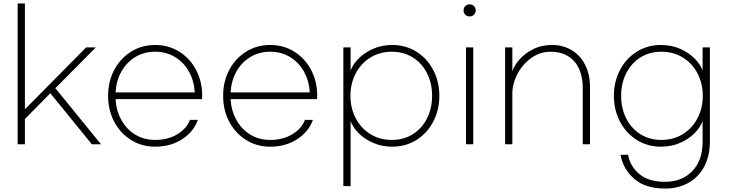

<svg xmlns="http://www.w3.org/2000/svg" viewBox="-20 -757 4216 1110"><path d="M271 -218 124 -69V77H82V-737H124V-125L478 -483H534L300 -247L564 77H511Z M605 -203Q605 -286 640.5 -353Q676 -420 738 -458.5Q800 -497 877 -497Q954 -497 1016 -458.5Q1078 -420 1113.5 -353Q1149 -286 1149 -203Q1149 -189 1148 -184H648Q652 -117 682 -63Q712 -9 762.5 21.5Q813 52 877 52Q950 52 1004.5 19.5Q1059 -13 1078 -64H1124Q1100 4 1033.5 47.5Q967 91 877 91Q800 91 738 52.5Q676 14 640.5 -53Q605 -120 605 -203ZM1106 -223Q1102 -290 1072 -343.5Q1042 -397 991.5 -427.5Q941 -458 877 -458Q813 -458 762.5 -427.5Q712 -397 682 -343.5Q652 -290 648 -223Z M1270 -203Q1270 -286 1305.5 -353Q1341 -420 1403 -458.5Q1465 -497 1542 -497Q1619 -497 1681 -458.5Q1743 -420 1778.5 -353Q1814 -286 1814 -203Q1814 -189 1813 -184H1313Q1317 -117 1347 -63Q1377 -9 1427.5 21.5Q1478 52 1542 52Q1615 52 1669.5 19.5Q1724 -13 1743 -64H1789Q1765 4 1698.5 47.5Q1632 91 1542 91Q1465 91 1403 52.5Q1341 14 1305.5 -53Q1270 -120 1270 -203ZM1771 -223Q1767 -290 1737 -343.5Q1707 -397 1656.5 -427.5Q1606 -458 1542 -458Q1478 -458 1427.5 -427.5Q1377 -397 1347 -343.5Q1317 -290 1313 -223Z M1965 -483H2007V-349Q2019 -383 2051.5 -417Q2084 -451 2135 -474Q2186 -497 2248 -497Q2325 -497 2387 -458.5Q2449 -420 2484.5 -352.5Q2520 -285 2520 -203Q2520 -121 2484.5 -53.5Q2449 14 2387 52.5Q2325 91 2248 91Q2186 91 2135 68Q2084 45 2051.5 11Q2019 -23 2007 -57V319H1965ZM2478 -203Q2478 -275 2449 -333Q2420 -391 2367 -424.5Q2314 -458 2245 -458Q2176 -458 2121.5 -424.5Q2067 -391 2036.5 -332.5Q2006 -274 2006 -203Q2006 -132 2036.5 -73.5Q2067 -15 2121.5 18.5Q2176 52 2245 52Q2314 52 2367 18.5Q2420 -15 2449 -73Q2478 -131 2478 -203Z M2730 -697Q2730 -682 2720 -672Q2710 -662 2695 -662Q2680 -662 2670 -672Q2660 -682 2660 -697Q2660 -712 2670 -722Q2680 -732 2695 -732Q2710 -732 2720 -722Q2730 -712 2730 -697ZM2716 77H2674V-483H2716Z M2900 -483H2942V-344Q2951 -375 2981 -410.5Q3011 -446 3060 -471.5Q3109 -497 3172 -497Q3235 -497 3285 -467Q3335 -437 3363 -381.5Q3391 -326 3391 -254V77H3349V-247Q3349 -348 3299.5 -403Q3250 -458 3163 -458Q3103 -458 3052.5 -422.5Q3002 -387 2972 -330.5Q2942 -274 2942 -215V77H2900Z M3567 138H3611Q3623 205 3676.5 249.5Q3730 294 3824 294Q3922 294 3982 232.5Q4042 171 4042 62V-57Q4030 -23 3997.5 11Q3965 45 3914 68Q3863 91 3801 91Q3724 91 3662 52.5Q3600 14 3564.5 -53.5Q3529 -121 3529 -203Q3529 -285 3564.5 -352.5Q3600 -420 3662 -458.5Q3724 -497 3801 -497Q3863 -497 3914 -474Q3965 -451 3997.5 -417Q4030 -383 4042 -349V-483H4084V62Q4084 143 4052 204.5Q4020 266 3961 299.5Q3902 333 3824 333Q3713 333 3648.5 278.5Q3584 224 3567 138ZM4043 -203Q4043 -274 4012.5 -332.5Q3982 -391 3927.5 -424.5Q3873 -458 3804 -458Q3735 -458 3682 -424.5Q3629 -391 3600 -333Q3571 -275 3571 -203Q3571 -131 3600 -73Q3629 -15 3682 18.5Q3735 52 3804 52Q3873 52 3927.5 18.5Q3982 -15 4012.5 -73.5Q4043 -132 4043 -203Z"/></svg>

Font: Gmarket Sans TTF Light
Style: Regular
Weight: 300
Designer: Creative Director : Sungho Lee; Art Director : Kiwoong Choi; Project Manager : Sori Yang, Jongwook Yoon; Font Designer :
Foundry: Sandoll Inc.
Version: Version 1.000;hotconv 1.0.109;makeotfexe 2.5.65596